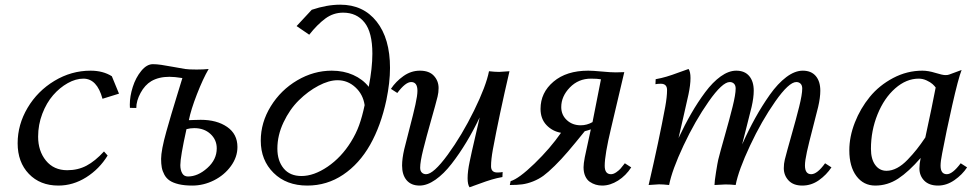

<svg xmlns="http://www.w3.org/2000/svg" viewBox="-20 -794 4176 824"><path d="M460 -466.8 490.7 -392.1 419.9 -370.1Q396.5 -456.5 337.9 -456.5Q305.2 -456.5 270.8 -437.3Q236.3 -418 208 -385.5Q179.7 -353 161.6 -305.9Q143.6 -258.8 143.6 -207.5Q143.6 -146 177.2 -104.7Q210.9 -63.5 268.6 -63.5Q314.5 -63.5 351.3 -83Q388.2 -102.5 426.3 -144L441.9 -126.5Q406.2 -68.4 349.9 -33Q293.5 2.4 230.5 2.4Q151.9 2.4 103.8 -47.9Q55.7 -98.1 55.7 -179.2Q55.7 -259.3 98.4 -331.3Q141.1 -403.3 213.6 -447Q286.1 -490.7 368.7 -490.7Q421.9 -490.7 460 -466.8Z M564.9 -330.6 537.6 -331.1Q537.1 -335.4 537.1 -344.7Q537.1 -380.9 549.8 -420.9Q562.5 -460.9 586.2 -489.7Q609.9 -518.6 636.2 -518.6Q652.3 -518.6 672.6 -515.6Q692.9 -512.7 724.4 -506.8Q755.9 -501 773.9 -498Q788.6 -495.6 824.2 -495.6Q853.5 -495.6 875.5 -498Q851.1 -456.1 825.2 -389.6Q799.3 -323.2 790.5 -278.3Q795.4 -278.3 812.7 -279.1Q830.1 -279.8 841.3 -279.8Q910.6 -279.8 954.8 -249.3Q999 -218.8 999 -163.1Q999 -119.6 970.9 -81.1Q942.9 -42.5 898.2 -20Q853.5 2.4 805.2 2.4Q771.5 2.4 747.1 -3.4Q722.7 -9.3 708.3 -19Q693.8 -28.8 685.5 -44.2Q677.2 -59.6 674.3 -75.2Q671.4 -90.8 671.4 -112.3Q671.4 -129.9 677 -159.7Q682.6 -189.5 694.1 -230.2Q705.6 -271 715.3 -303.7Q725.1 -336.4 740.5 -386.7Q755.9 -437 762.7 -459Q729 -464.4 707 -464.4Q661.6 -464.4 629.4 -445.8Q601.6 -429.2 583.3 -395.3Q564.9 -361.3 564.9 -330.6ZM813.5 -244.1Q796.4 -244.1 780.3 -239.7Q753.9 -120.6 753.9 -85.4Q753.9 -64.9 761.7 -50.8Q769.5 -36.6 786.6 -36.6Q829.1 -36.6 869.6 -72.8Q910.2 -108.9 910.2 -157.2Q910.2 -194.3 883.1 -219.2Q856 -244.1 813.5 -244.1Z M1252.9 -682.1 1317.9 -752Q1382.8 -773.9 1440.4 -773.9Q1539.1 -773.9 1596.4 -701.4Q1653.8 -628.9 1653.8 -502.4Q1653.8 -440.4 1638.2 -364.7Q1614.7 -254.4 1568.4 -172.6Q1522 -90.8 1452.6 -44.2Q1383.3 2.4 1298.8 2.4Q1209 2.4 1154.1 -52Q1099.1 -106.4 1099.1 -190.4Q1099.1 -268.1 1142.1 -337.9Q1185.1 -407.7 1255.6 -449.2Q1326.2 -490.7 1403.8 -490.7Q1454.6 -490.7 1495.6 -472.4Q1536.6 -454.1 1562.5 -421.4Q1578.1 -502.4 1578.1 -563.5Q1578.1 -655.3 1544.4 -697.5Q1510.7 -739.7 1452.6 -739.7Q1410.6 -739.7 1376.2 -714.4Q1341.8 -689 1307.1 -645ZM1544.9 -342.8Q1538.1 -389.2 1505.1 -419.4Q1472.2 -449.7 1428.7 -449.7Q1391.6 -449.7 1346.7 -426Q1301.8 -402.3 1262.5 -363.5Q1223.1 -324.7 1196.8 -269Q1170.4 -213.4 1170.4 -156.2Q1170.4 -104 1197.3 -71.3Q1224.1 -38.6 1273.9 -38.6Q1327.1 -38.6 1386 -78.6Q1444.8 -118.7 1485.8 -184.6Q1508.3 -220.7 1521.2 -256.6Q1534.2 -292.5 1544.9 -342.8Z M1780.8 2.4Q1744.6 2.4 1725.1 -20.5Q1705.6 -43.5 1705.6 -83.5Q1705.6 -113.3 1714.8 -153.3Q1720.7 -178.2 1737.5 -242.4Q1754.4 -306.6 1762.9 -345.5Q1771.5 -384.3 1771.5 -404.3Q1771.5 -441.9 1744.6 -441.9Q1720.2 -441.9 1685.1 -395L1657.7 -412.6Q1678.7 -444.3 1711.4 -467.5Q1744.1 -490.7 1782.2 -490.7Q1821.8 -490.7 1842 -468.8Q1862.3 -446.8 1862.3 -416Q1862.3 -397 1857.9 -379.4Q1850.1 -347.7 1829.8 -276.6Q1809.6 -205.6 1796.4 -152.6Q1783.2 -99.6 1783.2 -74.2Q1783.2 -60.5 1790.3 -53.5Q1797.4 -46.4 1808.6 -46.4Q1840.3 -46.4 1901.4 -129.9Q1962.4 -213.4 2014.4 -319.3Q2066.4 -425.3 2078.6 -488.3Q2104.5 -485.4 2122.1 -485.4L2166.5 -488.3Q2122.1 -297.4 2095.2 -152.3Q2087.4 -109.4 2087.4 -80.6Q2087.4 -53.7 2114.3 -53.7Q2128.4 -53.7 2137.2 -55.7L2136.2 -34.2Q2111.8 -29.8 2089.6 -23.2Q2067.4 -16.6 2037.4 -5.4Q2007.3 5.9 1995.1 9.8Q1986.8 -2 1986.8 -29.3Q1986.8 -58.6 1995.6 -100.1Q2002.9 -136.2 2019.3 -206.1Q2035.6 -275.9 2038.6 -290Q2011.2 -232.9 1981.4 -183.6Q1951.7 -134.3 1918.2 -91.1Q1884.8 -47.9 1848.9 -22.7Q1813 2.4 1780.8 2.4Z M2659.2 -484.4 2602.5 -243.7Q2575.2 -129.9 2575.2 -82.5Q2575.2 -46.4 2602.1 -46.4Q2612.8 -46.4 2624.8 -54.7Q2636.7 -63 2643.1 -70.3Q2649.4 -77.6 2661.6 -93.3L2689 -75.7Q2666.5 -40.5 2632.6 -19Q2598.6 2.4 2564.5 2.4Q2549.8 2.4 2536.6 -1.5Q2523.4 -5.4 2511.2 -13.7Q2499 -22 2491.7 -38.1Q2484.4 -54.2 2484.4 -76.2Q2484.4 -91.3 2489.7 -119.1Q2495.1 -147 2503.7 -184.1Q2512.2 -221.2 2515.6 -238.8Q2503.9 -234.4 2489.7 -231Q2446.3 -177.2 2417.7 -143.8Q2389.2 -110.4 2360.6 -82.3Q2332 -54.2 2312.3 -39.8Q2292.5 -25.4 2268.1 -15.6Q2243.7 -5.9 2221.4 -2.9Q2199.2 0 2168 0L2171.4 -16.6Q2206.5 -26.9 2273.9 -92Q2341.3 -157.2 2387.7 -224.1Q2350.6 -230.5 2325.2 -257.3Q2299.8 -284.2 2299.8 -326.7Q2299.8 -396.5 2355.5 -443.6Q2411.1 -490.7 2504.4 -490.7Q2523.9 -490.7 2562.3 -487.1Q2600.6 -483.4 2622.6 -483.4Q2634.8 -483.4 2659.2 -484.4ZM2559.1 -453.6Q2544.4 -456.5 2516.1 -456.5Q2462.4 -456.5 2425.5 -418.5Q2388.7 -380.4 2388.7 -334.5Q2388.7 -300.8 2412.6 -278.6Q2436.5 -256.3 2472.2 -256.3Q2499 -256.3 2522.9 -270Q2534.2 -326.2 2559.1 -453.6Z M3425.3 -490.7Q3461.4 -490.7 3481 -467.8Q3500.5 -444.8 3500.5 -404.8Q3500.5 -375 3491.2 -335Q3485.4 -310.1 3468.5 -245.8Q3451.7 -181.6 3443.1 -142.8Q3434.6 -104 3434.6 -84Q3434.6 -46.4 3461.4 -46.4Q3487.3 -46.4 3521 -93.3L3548.3 -75.7Q3526.9 -43.5 3494.4 -20.5Q3461.9 2.4 3423.3 2.4Q3384.8 2.4 3364.3 -19.5Q3343.8 -41.5 3343.8 -72.3Q3343.8 -91.3 3348.1 -108.9Q3356 -140.6 3376.2 -211.7Q3396.5 -282.7 3409.7 -335.7Q3422.9 -388.7 3422.9 -414.1Q3422.9 -427.7 3415.8 -434.8Q3408.7 -441.9 3397.5 -441.9Q3365.7 -441.9 3307.1 -358.4Q3248.5 -274.9 3199 -169.2Q3149.4 -63.5 3137.2 0Q3115.7 -2.4 3093.3 -2.4L3046.4 0Q3046.4 -14.6 3053 -55.7Q3059.6 -96.7 3062.5 -108.9Q3070.3 -140.6 3090.6 -211.7Q3110.8 -282.7 3124 -335.7Q3137.2 -388.7 3137.2 -414.1Q3137.2 -427.7 3130.1 -434.8Q3123 -441.9 3111.8 -441.9Q3080.1 -441.9 3021.5 -358.4Q2962.9 -274.9 2913.3 -169.2Q2863.8 -63.5 2851.6 0Q2825.7 -2.9 2808.1 -2.9L2763.7 0Q2808.1 -190.9 2835 -335.9Q2842.8 -378.9 2842.8 -407.7Q2842.8 -434.6 2815.9 -434.6Q2801.8 -434.6 2793 -432.6L2793.9 -454.1Q2818.4 -458.5 2840.6 -465.1Q2862.8 -471.7 2892.8 -482.9Q2922.9 -494.1 2935.1 -498Q2943.4 -486.3 2943.4 -459Q2943.4 -429.7 2934.6 -388.2Q2927.2 -354.5 2912.6 -290.8Q2897.9 -227.1 2892.1 -201.7Q2918.9 -258.8 2946.8 -307.1Q2974.6 -355.5 3006.6 -398.4Q3038.6 -441.4 3073 -466.1Q3107.4 -490.7 3139.6 -490.7Q3175.8 -490.7 3195.3 -467.8Q3214.8 -444.8 3214.8 -404.8Q3214.8 -375 3205.6 -335Q3197.8 -302.2 3183.6 -247.6Q3169.4 -192.9 3165 -174.3Q3192.4 -235.4 3221.2 -287.4Q3250 -339.4 3283.9 -387.5Q3317.9 -435.5 3354.5 -463.1Q3391.1 -490.7 3425.3 -490.7Z M3931.2 -116.2Q3879.9 -57.1 3834.5 -27.3Q3789.1 2.4 3736.3 2.4Q3686 2.4 3655.5 -38.3Q3625 -79.1 3625 -148.9Q3625 -207.5 3648.7 -268.1Q3672.4 -328.6 3712.9 -378.2Q3753.4 -427.7 3813 -459.2Q3872.6 -490.7 3938.5 -490.7Q3963.9 -490.7 3994.4 -481.2Q4024.9 -471.7 4037.6 -471.7Q4047.9 -471.7 4053.7 -474.1L4106.9 -493.7Q4092.3 -456.1 4066.7 -342.5Q4041 -229 4023.4 -135.7Q4016.6 -101.6 4016.6 -83Q4016.6 -46.4 4043.5 -46.4Q4067.9 -46.4 4103 -93.3L4130.4 -75.7Q4109.9 -44.4 4076.2 -21Q4042.5 2.4 4005.9 2.4Q3967.3 2.4 3946.5 -18.8Q3925.8 -40 3925.8 -71.3Q3925.8 -90.8 3931.2 -116.2ZM3951.2 -204.1Q3981 -341.3 3995.6 -418.5Q3990.2 -425.8 3981.9 -433.3Q3973.6 -440.9 3957 -448.7Q3940.4 -456.5 3922.9 -456.5Q3869.6 -456.5 3822 -414.8Q3774.4 -373 3746.1 -303.2Q3717.8 -233.4 3717.8 -155.3Q3717.8 -111.3 3736.1 -86.2Q3754.4 -61 3784.7 -61Q3807.1 -61 3830.1 -73.2Q3853 -85.4 3875.2 -108.6Q3897.5 -131.8 3914.3 -153.1Q3931.2 -174.3 3951.2 -204.1Z"/></svg>

Font: Flanker
Style: Italic
Weight: 400
Italic angle: -12°
Designer: Flanker
Version: Version 2.027